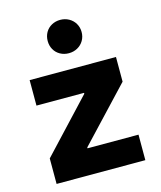

<svg xmlns="http://www.w3.org/2000/svg" viewBox="-111 -821 756 902"><g transform="rotate(-15 267.0 -370.0)"><path d="M51.8 -124 287.1 -375.5V-379.9H55.7V-503.9H475.6V-383.8L235.4 -128.4V-124H483.4V0H51.8ZM185.1 -659.2Q185.1 -682.1 195.6 -700.7Q206.1 -719.2 225.1 -729.7Q244.1 -740.2 267.1 -740.2Q290 -740.2 309.1 -729.7Q328.1 -719.2 339.1 -700.7Q350.1 -682.1 350.1 -659.2Q350.1 -636.2 339.1 -617.7Q328.1 -599.1 309.1 -588.6Q290 -578.1 267.1 -578.1Q244.1 -578.1 225.1 -588.6Q206.1 -599.1 195.6 -617.7Q185.1 -636.2 185.1 -659.2Z"/></g></svg>

Font: Wanted Sans
Style: Bold
Weight: 700
Designer: Original Design by Kil Hyung-jin and Kang Hanbin, Wanted Lab, Inc; Hangeul from Source Han Sans by Jang Soo-young and Ka
Foundry: Wanted Lab, Inc.
Version: Version 1.000